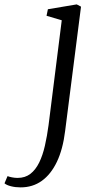

<svg xmlns="http://www.w3.org/2000/svg" viewBox="-143 -578 437 852"><path d="M146 3.5Q136 84.5 109.5 140Q83 195.5 42.5 224.5Q2 253.5 -51.5 253.5Q-74.5 253.5 -94.2 248.5Q-114 243.5 -123 235.5L-109.5 203.5Q-102.5 206.5 -89.8 209Q-77 211.5 -65 211.5Q-31.5 211.5 -8.2 193.5Q15 175.5 30.8 143.5Q46.5 111.5 56.2 68.8Q66 26 72.5 -23L131 -488L63.5 -508L69.5 -537L197.5 -558.5L216.5 -548.5Z"/></svg>

Font: Merriweather 36pt Light
Style: Italic
Weight: 300
Italic angle: -7.8°
Version: Version 2.101